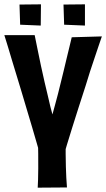

<svg xmlns="http://www.w3.org/2000/svg" viewBox="-43 -866 490 886"><path d="M131 0Q133 -29 133.5 -89.5Q134 -150 132 -234L260 -224Q260 -188 260 -156Q260 -124 261 -96.5Q262 -69 263 -45.5Q264 -22 266 -1ZM-23 -704H117Q123 -674 130.5 -637.5Q138 -601 146 -562.5Q154 -524 163 -486Q171 -454 177.5 -425Q184 -396 189.5 -373.5Q195 -351 199 -338Q204 -356 210.5 -380Q217 -404 224.5 -432.5Q232 -461 239 -491Q245 -516 251.5 -542Q258 -568 264 -594.5Q270 -621 276.5 -646Q283 -671 288 -694L427 -698Q420 -678 411.5 -652.5Q403 -627 393 -597.5Q383 -568 372.5 -536Q362 -504 352 -470Q336 -421 320.5 -372.5Q305 -324 291 -279.5Q277 -235 266 -198.5Q255 -162 248 -137L146 -138Q138 -167 127.5 -202.5Q117 -238 105.5 -278Q94 -318 81 -360Q68 -402 56 -444Q45 -481 34 -516.5Q23 -552 13 -585.5Q3 -619 -6 -649Q-15 -679 -23 -704ZM47 -845 146 -846 145 -748 50 -752ZM250 -845 349 -846V-748L253 -752Z"/></svg>

Font: Truculenta ExtraBold
Style: Regular
Weight: 800
Version: Version 1.002